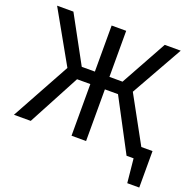

<svg xmlns="http://www.w3.org/2000/svg" viewBox="-144 -833 1130 1128"><g transform="rotate(20 421.5 -269.5)"><path d="M843 -78V150H768L753 0H709L538 -323H456V0H365V-323H282L110 0H5L206 -366L24 -689H126L283 -401H365V-689H456V-401H538L697 -689H797L615 -366L773 -78Z"/></g></svg>

Font: FiraGO
Style: Regular
Weight: 400
Designer: bBox Type
Foundry: bBox Type GmbH
Version: Version 1.001;April 20, 2020;FontCreator 12.0.0.2555 64-bit